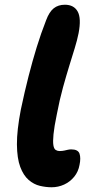

<svg xmlns="http://www.w3.org/2000/svg" viewBox="-20 -780 399 811"><path d="M198 11Q174 11 148.5 5Q123 -1 101 -20Q79 -39 65.5 -75Q52 -111 51.5 -170Q51 -229 68 -317Q84 -393 100.5 -457.5Q117 -522 135 -580.5Q153 -639 175 -695Q188 -730 207 -745Q226 -760 254 -760Q292 -760 308 -731.5Q324 -703 312 -640Q306 -610 295.5 -576Q285 -542 272.5 -501.5Q260 -461 246 -410.5Q232 -360 220 -297Q209 -244 206 -213Q203 -182 205.5 -166.5Q208 -151 215.5 -146.5Q223 -142 231 -142Q243 -142 251.5 -144Q260 -146 267 -147.5Q274 -149 281 -149Q310 -149 316 -130.5Q322 -112 316 -84Q311 -55 293.5 -33.5Q276 -12 251 -0.5Q226 11 198 11Z"/></svg>

Font: Shantell Sans Light
Style: Bold Italic
Weight: 700
Italic angle: -11°
Version: Version 1.011;[c5ecc13dd]